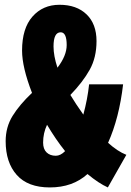

<svg xmlns="http://www.w3.org/2000/svg" viewBox="-20 -780 554 811"><path d="M215.8 -122.1Q235.4 -122.1 254.9 -141.6Q215.8 -190.4 178.7 -252.9Q162.1 -217.8 162.1 -177.7Q162.1 -150.4 176.8 -136.2Q191.4 -122.1 215.8 -122.1ZM236.3 -643.6Q206.1 -643.6 206.1 -584Q206.1 -543.9 222.7 -494.1Q261.7 -544.9 261.7 -589.8Q261.7 -643.6 236.3 -643.6ZM513.7 -126 435.5 11.7Q396.5 -5.9 349.6 -44.9Q287.1 11.7 190.4 11.7Q97.7 11.7 50.8 -41Q3.9 -93.8 3.9 -183.6Q3.9 -243.2 33.2 -290.5Q62.5 -337.9 115.2 -387.7Q73.2 -496.1 73.2 -566.4Q73.2 -660.2 117.2 -710Q161.1 -759.8 231.4 -759.8Q303.7 -759.8 345.7 -719.2Q387.7 -678.7 387.7 -606.4Q387.7 -537.1 358.9 -485.4Q330.1 -433.6 277.3 -378.9Q298.8 -342.8 332 -295.9Q349.6 -360.4 356.4 -423.8H500Q483.4 -281.2 436.5 -176.8Q476.6 -140.6 513.7 -126Z"/></svg>

Font: GenEi Gothic M Heavy
Style: Regular
Weight: 800
Designer: o_tamon (Modified); [Source Han Sans]
Ryoko NISHIZUKA  (kana & ideographs); Paul D. Hunt (Latin, Greek & Cyrillic); Wenl
Version: Version 1.1a;Original Version 1.004